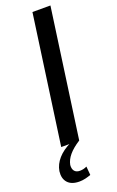

<svg xmlns="http://www.w3.org/2000/svg" viewBox="-193 -742 599 983"><g transform="rotate(-20 106.0 -251.0)"><path d="M226 -700 128 0H30L128 -700ZM58 198Q15 198 -5.5 175Q-26 152 -21 113Q-15 77 11.5 47Q38 17 82 -4L128 0Q89 25 68 50Q47 75 42 102Q40 123 49.5 135Q59 147 79 147Q99 147 117 138L121 185Q108 190 91.5 194Q75 198 58 198Z"/></g></svg>

Font: Pathway Extreme Condensed Medium
Style: Italic
Weight: 500
Width: 3
Italic angle: -8°
Version: Version 1.001;gftools[0.9.26]